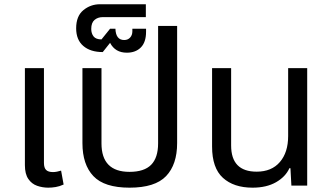

<svg xmlns="http://www.w3.org/2000/svg" viewBox="-20 -866 1541 896"><path d="M205.1 9.8Q178.2 9.8 153.1 1Q127.9 -7.8 112.1 -31Q96.2 -54.2 96.2 -95.2V-547.9H185.1V-106Q185.1 -83 195.1 -73Q205.1 -63 227.1 -63Q235.8 -63 245.8 -64.9Q255.9 -66.9 265.1 -69.8L276.9 -4.9Q257.8 3.9 240 6.8Q222.2 9.8 205.1 9.8Z M584.5 9.8Q466.8 9.8 415.8 -44.2Q364.7 -98.1 364.7 -198.2V-547.9H453.6V-196.8Q453.6 -64 584.5 -64Q652.8 -64 685.3 -96.9Q717.8 -129.9 717.8 -196.8V-745.1H806.6V-198.2Q806.6 -98.1 755.1 -44.2Q703.6 9.8 584.5 9.8Z M571.8 -620.1Q517.6 -620.1 493.7 -666L459.5 -623Q401.9 -623 368.7 -651.6Q335.4 -680.2 335.4 -733.9Q335.4 -791 369.1 -818.6Q402.8 -846.2 446.8 -846.2H660.6V-786.1H459.5Q436.5 -786.1 421.1 -772.9Q405.8 -759.8 405.8 -731Q405.8 -710 416.7 -696Q427.7 -682.1 453.6 -682.1L493.7 -731.9H518.6Q520.5 -679.2 559.6 -679.2Q576.7 -679.2 587.2 -690.7Q597.7 -702.1 597.7 -720.2V-731.9H661.6V-717.8Q661.6 -668.9 637.2 -644.5Q612.8 -620.1 571.8 -620.1Z M1158.7 9.8Q1070.8 9.8 1020.3 -36.1Q969.7 -82 969.7 -182.1V-547.9H1058.6V-187Q1058.6 -64.9 1177.7 -64.9Q1247.6 -64.9 1286.1 -109.9Q1324.7 -154.8 1324.7 -231V-547.9H1413.6V0H1339.8L1335.4 -81.1H1330.6Q1312.5 -41 1268.1 -15.6Q1223.6 9.8 1158.7 9.8Z"/></svg>

Font: Kurinto Seri
Style: Regular
Weight: 400
Designer: Kurinto was developed by Clint Goss from a range of fonts that are compatible with the SIL Open Font License Version 1.1
Foundry: Clinton F. Goss
Version: Version 2.196; July 25, 2020